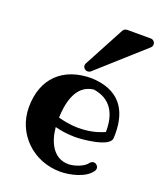

<svg xmlns="http://www.w3.org/2000/svg" viewBox="-152 -908 864 1030"><g transform="rotate(20 280.0 -393.0)"><path d="M474 -258C432 -239 383 -228 328 -228C276 -228 232 -239 211 -245C214 -321 232 -438 335 -450C434 -436 474 -364 474 -266C474 -263 474 -260 474 -258ZM524 -239C524 -241 525 -251 525 -267C525 -409 458 -497 304 -503C142 -503 40 -408 40 -242C40 -92 160 26 316 26C370 26 457 7 489 -41C493 -45 495 -51 495 -57C495 -70 483 -83 469 -83C462 -83 454 -79 449 -73C430 -45 376 -27 343 -27C255 -27 219 -111 212 -191C238 -184 280 -176 327 -176C368 -176 518 -189 524 -239ZM554 -787C554 -800 543 -812 528 -812H394C384 -812 376 -807 371 -799L247 -567C245 -564 244 -559 244 -555C244 -542 255 -530 270 -530C276 -530 282 -532 287 -536L545 -767C551 -772 554 -779 554 -787Z"/></g></svg>

Font: Ribeye
Style: Regular
Weight: 400
Designer: Astigmatic (AOETI)
Foundry: Astigmatic (AOETI)
Version: Version 1.000